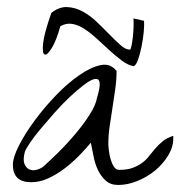

<svg xmlns="http://www.w3.org/2000/svg" viewBox="-20 -525 513 546"><path d="M238.3 -119.1Q223.6 -101.6 204.6 -82Q185.5 -62.5 163.6 -45.9Q141.6 -29.3 117.7 -18.1Q93.8 -6.8 68.4 -6.8Q16.6 -6.8 16.6 -56.6Q16.6 -77.1 33.7 -110.8Q50.8 -144.5 78.1 -181.6Q105.5 -218.8 138.7 -253.4Q171.9 -288.1 205.1 -311Q238.3 -334 266.1 -339.8Q293.9 -345.7 311.5 -323.2Q311.5 -296.9 307.6 -270.5Q303.7 -244.1 299.8 -218.3Q295.9 -192.4 292 -167Q288.1 -141.6 288.1 -115.2Q288.1 -109.4 289.6 -97.2Q291 -85 294.4 -72.8Q297.9 -60.5 303.7 -51.3Q309.6 -42 319.3 -42Q342.8 -42 357.9 -47.9Q373 -53.7 384.3 -62Q395.5 -70.3 403.8 -81.1Q412.1 -91.8 421.4 -102.5Q430.7 -113.3 442.4 -123Q454.1 -132.8 472.7 -138.7Q472.7 -138.7 472.7 -135.7Q472.7 -132.8 472.7 -130.9Q472.7 -106.4 458 -82.5Q443.4 -58.6 420.9 -40Q398.4 -21.5 370.6 -10.3Q342.8 1 316.4 1Q293.9 1 280.3 -11.7Q266.6 -24.4 258.3 -42Q250 -59.6 246.1 -80.6Q242.2 -101.6 238.3 -119.1ZM255.9 -247.1Q265.6 -279.3 263.2 -291Q260.7 -302.7 249 -300.3Q237.3 -297.9 218.8 -283.7Q200.2 -269.5 178.7 -249.5Q157.2 -229.5 135.7 -205.1Q114.3 -180.7 95.7 -158.7Q77.1 -136.7 65.4 -119.1Q53.7 -101.6 50.8 -93.8Q44.9 -71.3 49.3 -59.6Q53.7 -47.9 63 -43.5Q72.3 -39.1 83.5 -42Q94.7 -44.9 102.5 -50.8Q119.1 -65.4 144.5 -90.3Q169.9 -115.2 193.8 -143.6Q217.8 -171.9 235.4 -199.7Q252.9 -227.5 255.9 -247.1ZM389.6 -465.8Q390.6 -454.1 388.7 -433.6Q386.7 -413.1 382.3 -391.6Q377.9 -370.1 372.1 -354Q366.2 -337.9 359.4 -336.9Q343.8 -339.8 326.7 -352.5Q309.6 -365.2 292 -381.3Q274.4 -397.5 256.3 -414.1Q238.3 -430.7 220.7 -442.4Q203.1 -454.1 185.5 -457Q168 -460 151.4 -450.2Q140.6 -410.2 127.4 -388.7Q114.3 -367.2 106.9 -370.1Q99.6 -373 102.5 -401.4Q105.5 -429.7 126 -488.3Q148.4 -505.9 170.9 -504.9Q193.4 -503.9 214.4 -492.7Q235.4 -481.4 254.4 -463.4Q273.4 -445.3 290.5 -427.7Q307.6 -410.2 322.3 -397Q336.9 -383.8 349.6 -383.8Q351.6 -383.8 354 -395Q356.4 -406.2 357.9 -420.9Q359.4 -435.5 359.9 -450.2Q360.4 -464.8 359.4 -472.7Z"/></svg>

Font: Zeyada
Style: Regular
Weight: 400
Version: Version 1.002 2010